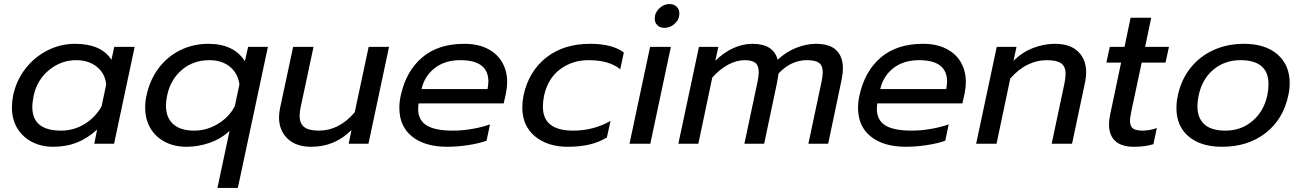

<svg xmlns="http://www.w3.org/2000/svg" viewBox="-20 -712 6446 951"><path d="M39 -180Q39 -208 45 -239Q61 -314 106 -372Q151 -430 215.5 -462.5Q280 -495 352 -495Q481 -495 532 -416L546 -480H647L545 0H447L461 -70Q412 -26 360 -5.5Q308 15 243 15Q185 15 138.5 -9Q92 -33 65.5 -77Q39 -121 39 -180ZM483 -185 506 -293Q501 -348 460 -381Q419 -414 357 -414Q283 -414 223.5 -365.5Q164 -317 147 -239Q140 -204 140 -182Q140 -65 283 -65Q345 -65 398.5 -97.5Q452 -130 483 -185Z M1117 -64Q1076 -25 1019.5 -5Q963 15 903 15Q844 15 797.5 -9Q751 -33 725 -77Q699 -121 699 -180Q699 -211 706 -240Q722 -316 765.5 -374Q809 -432 873 -463.5Q937 -495 1012 -495Q1138 -495 1193 -409L1209 -480H1307L1158 219H1057ZM1143 -186 1166 -294Q1158 -350 1118 -382Q1078 -414 1017 -414Q938 -414 881.5 -366.5Q825 -319 808 -240Q802 -213 802 -189Q802 -130 837.5 -97.5Q873 -65 943 -65Q1004 -65 1059.5 -98.5Q1115 -132 1143 -186Z M1362 -131Q1362 -149 1367 -176L1432 -480H1533L1469 -180Q1464 -155 1464 -139Q1464 -101 1486.5 -83Q1509 -65 1559 -65Q1660 -65 1737 -156L1806 -480H1907L1805 0H1707L1721 -68Q1638 15 1522 15Q1446 15 1404 -25.5Q1362 -66 1362 -131Z M1958 -178Q1958 -208 1965 -239Q1991 -359 2070.5 -427Q2150 -495 2280 -495Q2347 -495 2395 -470.5Q2443 -446 2467.5 -403Q2492 -360 2492 -306Q2492 -279 2486 -250L2475 -200H2053Q2051 -182 2051 -174Q2051 -117 2093 -91Q2135 -65 2224 -65Q2270 -65 2319 -73.5Q2368 -82 2407 -96L2390 -15Q2355 -2 2300.5 6.5Q2246 15 2195 15Q2085 15 2021.5 -35.5Q1958 -86 1958 -178ZM2395 -271Q2399 -297 2399 -308Q2399 -414 2260 -414Q2184 -414 2133.5 -375Q2083 -336 2068 -271Z M2567 -180Q2567 -208 2573 -239Q2599 -359 2685.5 -427Q2772 -495 2903 -495Q3013 -495 3070 -452L3052 -369Q2997 -414 2895 -414Q2815 -414 2754.5 -369Q2694 -324 2675 -239Q2669 -209 2669 -184Q2669 -124 2706.5 -94.5Q2744 -65 2819 -65Q2920 -65 3004 -113L2986 -31Q2946 -7 2899 4Q2852 15 2792 15Q2692 15 2629.5 -37Q2567 -89 2567 -180Z M3223 -620Q3223 -649 3245.5 -670.5Q3268 -692 3296 -692Q3318 -692 3331.5 -679Q3345 -666 3345 -645Q3345 -616 3322.5 -595Q3300 -574 3271 -574Q3249 -574 3236 -587Q3223 -600 3223 -620ZM3200 -480H3303L3201 0H3098Z M3442 -480H3538L3523 -411Q3566 -453 3613 -474Q3660 -495 3707 -495Q3811 -495 3832 -416Q3873 -455 3923.5 -475Q3974 -495 4021 -495Q4090 -495 4122.5 -463Q4155 -431 4155 -374Q4155 -349 4149 -319L4082 0H3984L4049 -306Q4055 -335 4055 -355Q4055 -387 4037 -400.5Q4019 -414 3977 -414Q3898 -414 3836 -348Q3835 -335 3828 -299L3765 0H3667L3732 -306Q3738 -335 3738 -355Q3738 -387 3721.5 -400.5Q3705 -414 3668 -414Q3629 -414 3588 -392.5Q3547 -371 3508 -328L3439 0H3340Z M4230 -178Q4230 -208 4237 -239Q4263 -359 4342.5 -427Q4422 -495 4552 -495Q4619 -495 4667 -470.5Q4715 -446 4739.5 -403Q4764 -360 4764 -306Q4764 -279 4758 -250L4747 -200H4325Q4323 -182 4323 -174Q4323 -117 4365 -91Q4407 -65 4496 -65Q4542 -65 4591 -73.5Q4640 -82 4679 -96L4662 -15Q4627 -2 4572.5 6.5Q4518 15 4467 15Q4357 15 4293.5 -35.5Q4230 -86 4230 -178ZM4667 -271Q4671 -297 4671 -308Q4671 -414 4532 -414Q4456 -414 4405.5 -375Q4355 -336 4340 -271Z M4917 -480H5015L5000 -411Q5044 -454 5097.5 -474.5Q5151 -495 5205 -495Q5281 -495 5320.5 -456Q5360 -417 5360 -353Q5360 -334 5355 -307L5290 0H5189L5252 -297Q5258 -326 5258 -347Q5258 -382 5236.5 -398Q5215 -414 5164 -414Q5116 -414 5070 -391.5Q5024 -369 4984 -323L4916 0H4815Z M5473 -96Q5473 -119 5479 -146L5533 -402H5460L5477 -480H5550L5580 -624H5682L5652 -480H5770L5753 -402H5635L5582 -153Q5577 -126 5577 -113Q5577 -87 5591.5 -76Q5606 -65 5641 -65Q5656 -65 5675.5 -68.5Q5695 -72 5710 -78L5693 2Q5653 15 5596 15Q5535 15 5504 -13.5Q5473 -42 5473 -96Z M5807 -177Q5807 -208 5814 -239Q5830 -316 5875.5 -374Q5921 -432 5989.5 -463.5Q6058 -495 6142 -495Q6247 -495 6307.5 -442.5Q6368 -390 6368 -300Q6368 -270 6361 -239Q6336 -121 6248.5 -53Q6161 15 6033 15Q5928 15 5867.5 -36Q5807 -87 5807 -177ZM6257 -239Q6263 -269 6263 -295Q6263 -414 6124 -414Q6046 -414 5990 -367Q5934 -320 5917 -239Q5911 -211 5911 -186Q5911 -128 5945 -96.5Q5979 -65 6050 -65Q6128 -65 6184 -113Q6240 -161 6257 -239Z"/></svg>

Font: Prompt
Style: Italic
Weight: 400
Italic angle: -12°
Designer: Katatrad Team
Foundry: CadsonDemak
Version: Version 1.001